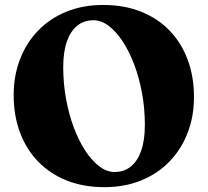

<svg xmlns="http://www.w3.org/2000/svg" viewBox="-20 -739 842 778"><path d="M398.3 -718.9Q483.2 -718.9 551 -691.9Q618.9 -665 666.8 -615.4Q714.8 -565.8 740.4 -497.3Q766 -428.9 766 -345.4Q766 -268 740.6 -201.5Q715.2 -135 667.6 -85.4Q620.1 -35.8 552.9 -8.2Q485.8 19.4 402.4 19.4Q318.2 19.4 250.5 -7.6Q182.8 -34.5 134.7 -84.1Q86.6 -133.7 61 -202.2Q35.4 -270.7 35.4 -354.2Q35.4 -431.6 60.8 -498.1Q86.1 -564.5 133.6 -614.1Q181.1 -663.7 248.1 -691.3Q315.1 -718.9 398.3 -718.9ZM567 -232.6Q567 -299.2 555.5 -361.7Q543.9 -424.2 523.7 -477.8Q503.4 -531.3 476.9 -571.5Q450.4 -611.7 420.2 -634.4Q390 -657 358.5 -657Q320.3 -657 292.9 -634.8Q265.5 -612.6 250.8 -570.3Q236.2 -528 236.2 -466.9Q236.2 -400.2 247.7 -337.6Q259.2 -275.1 279.4 -221.5Q299.6 -167.9 326 -127.6Q352.5 -87.4 382.6 -64.7Q412.8 -42.1 444.2 -42.1Q483 -42.1 510.3 -64.3Q537.6 -86.6 552.3 -129Q567 -171.4 567 -232.6Z"/></svg>

Font: Fraunces
Style: Regular
Weight: 900
Version: Version 1.000;[b76b70a41]